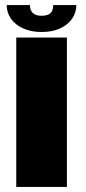

<svg xmlns="http://www.w3.org/2000/svg" viewBox="-20 -742 343 762"><path d="M44.5 0H245.5V-593H44.5ZM145 -615Q188 -615 219 -629.5Q250 -644 266.5 -668.2Q283 -692.5 283 -722H191Q191 -708 186.5 -698.5Q182 -689 171.8 -684.2Q161.5 -679.5 145 -679.5Q129.5 -679.5 119.5 -684.2Q109.5 -689 104.2 -698.2Q99 -707.5 99 -722H6.5Q6.5 -692.5 23.2 -668.2Q40 -644 71.2 -629.5Q102.5 -615 145 -615Z"/></svg>

Font: Anybody UltraCondensed Thin ExtraBold
Style: Regular
Weight: 800
Version: Version 1.111